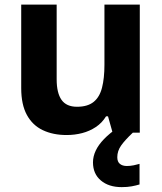

<svg xmlns="http://www.w3.org/2000/svg" viewBox="-20 -566 690 819"><path d="M576.3 -546.4V0H460.4L440.7 -69.8H432.4Q415.4 -41.8 388.7 -24.1Q362 -6.4 330.3 1.8Q298.6 10 264.2 10Q206.3 10 162.5 -10.8Q118.7 -31.6 94.6 -75.8Q70.5 -120.1 70.5 -189.9V-546.4H221.7V-227.6Q221.7 -169.7 242.4 -140.1Q263.2 -110.6 308.4 -110.6Q353.7 -110.6 379.4 -131.3Q405 -151.9 415.2 -192.1Q425.5 -232.2 425.5 -289.9V-546.4ZM480.3 104.4Q480.3 124 491.4 133Q502.5 142.1 521.1 142.1Q535.6 142.1 550.8 139Q565.9 135.9 575.2 133V220.8Q559.9 225.4 541.7 228.8Q523.4 232.2 499.1 232.2Q443.7 232.2 410.2 203.8Q376.6 175.5 376.6 126.6Q376.6 101.3 388.4 76.4Q400.1 51.5 423.8 27.1Q447.4 2.7 482 -21.1L546.5 0Q512.5 32 496.4 55.1Q480.3 78.3 480.3 104.4Z"/></svg>

Font: Noto Sans Khmer UI
Style: Regular
Weight: 400
Designer: Danh Hong and the Monotype Design Team
Foundry: Monotype Imaging Inc.
Version: Version 2.002